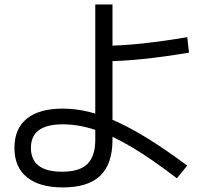

<svg xmlns="http://www.w3.org/2000/svg" viewBox="-20 -823 920 842"><path d="M43.3 -174.4Q43.3 -258.9 97.8 -302.8Q152.2 -346.7 255.6 -346.7Q312.2 -346.7 371.1 -332.2Q430 -317.8 494.4 -288.3Q558.9 -258.9 634.4 -211.7Q710 -164.4 801.1 -96.7L755.6 -41.1Q645.6 -125.6 557.8 -177.8Q470 -230 396.7 -253.9Q323.3 -277.8 255.6 -277.8Q185.6 -277.8 150.6 -252.2Q115.6 -226.7 115.6 -174.4Q115.6 -70 252.2 -70Q328.9 -70 363.3 -103.9Q397.8 -137.8 397.8 -210V-803.3H473.3V-210Q473.3 -104.4 420 -52.8Q366.7 -1.1 255.6 -1.1Q153.3 -1.1 98.3 -45.6Q43.3 -90 43.3 -174.4ZM432.2 -622.2Q508.9 -622.2 602.8 -632.2Q696.7 -642.2 801.1 -660L808.9 -592.2Q704.4 -574.4 608.9 -564.4Q513.3 -554.4 435.6 -554.4Z"/></svg>

Font: Paperlogy 4 Regular
Style: Regular
Weight: 400
Designer: redesigned by Lee Juim, glyphs from Gmarket Sans & Montserrat
Foundry: PT&
Version: Version 1.001